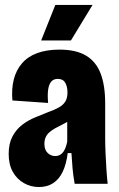

<svg xmlns="http://www.w3.org/2000/svg" viewBox="-20 -741 478 774"><path d="M137 13Q104 13 76 -3Q48 -19 31.5 -48.5Q15 -78 15 -120Q15 -162 30 -190.5Q45 -219 69 -237.5Q93 -256 121 -267.5Q149 -279 174 -289Q200 -298 217.5 -308Q235 -318 243.5 -332Q252 -346 252 -368Q252 -392 243 -407.5Q234 -423 213 -423Q196 -423 186.5 -412Q177 -401 174 -379Q171 -357 174 -326L30 -336Q26 -383 35.5 -420.5Q45 -458 68.5 -485.5Q92 -513 130 -527Q168 -541 220 -541Q286 -541 326.5 -517Q367 -493 385.5 -445Q404 -397 404 -324V-183Q404 -155 405.5 -122.5Q407 -90 409 -58.5Q411 -27 414 0H281Q275 -33 272.5 -62Q270 -91 268 -124H253Q247 -78 232.5 -48Q218 -18 194 -2.5Q170 13 137 13ZM202 -112Q214 -112 222.5 -117Q231 -122 236.5 -130.5Q242 -139 245.5 -149.5Q249 -160 251 -170V-272H280Q269 -261 255.5 -252.5Q242 -244 228.5 -237.5Q215 -231 202.5 -224Q190 -217 180 -208.5Q170 -200 164.5 -188.5Q159 -177 159 -161Q159 -137 172 -124.5Q185 -112 202 -112ZM266 -578H146L203 -721H353Z"/></svg>

Font: Bricolage Grotesque 48pt Condensed ExtraBold
Style: Regular
Weight: 800
Width: 3
Designer: Mathieu Triay
Foundry: Atelier Triay
Version: Version 1.001;gftools[0.9.33.dev8+g029e19f]